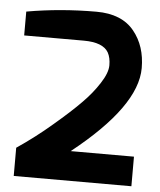

<svg xmlns="http://www.w3.org/2000/svg" viewBox="-53 -788 694 834"><g transform="rotate(5 294.0 -371.0)"><path d="M30 -612V-716Q177 -742 334 -742Q445 -742 499 -675Q551 -611 551 -515Q551 -348 275 -129H551V0H38V-123Q118 -177 190 -239Q263 -301 306 -345Q350 -389 380 -436Q410 -482 410 -515Q410 -548 398 -570Q374 -612 290 -612Z"/></g></svg>

Font: Mina
Style: Bold
Weight: 700
Version: Version 1.000